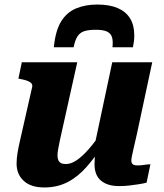

<svg xmlns="http://www.w3.org/2000/svg" viewBox="-20 -814 720 845"><path d="M408 -794Q356 -794 315 -777Q274 -760 249 -719.5Q224 -679 217 -606H304Q310 -636 320.5 -653Q331 -670 350 -676.5Q369 -683 402 -683Q434 -683 451 -675Q468 -667 473 -650Q478 -633 475 -606H565Q568 -620 569.5 -632.5Q571 -645 571 -658Q571 -703 552.5 -733Q534 -763 498 -778.5Q462 -794 408 -794ZM243 -194Q239 -172 236 -157.5Q233 -143 233 -130Q233 -118 236.5 -109.5Q240 -101 248 -96.5Q256 -92 270 -92Q293 -92 318.5 -109.5Q344 -127 372.5 -160Q401 -193 431 -238L437 -181Q400 -124 361.5 -80Q323 -36 277.5 -12.5Q232 11 175 11Q116 11 84.5 -18Q53 -47 53 -94Q53 -116 57 -140.5Q61 -165 68 -195L122 -433Q123 -442 117.5 -448Q112 -454 100 -458.5Q88 -463 71 -466L61 -468L76 -540H320ZM582 -222Q574 -188 569 -165.5Q564 -143 561 -129Q558 -115 558 -108Q558 -96 564.5 -91Q571 -86 585 -86Q601 -86 616 -88.5Q631 -91 642 -91L625 -10Q609 -6 589.5 -3Q570 0 549 2.5Q528 5 504 5Q453 5 424.5 -19Q396 -43 396 -91Q396 -96 396.5 -104.5Q397 -113 397.5 -124.5Q398 -136 399 -149L389 -140L474 -540H650Z"/></svg>

Font: Roboto Serif 20pt
Style: Bold Italic
Weight: 700
Italic angle: -10°
Version: Version 1.007